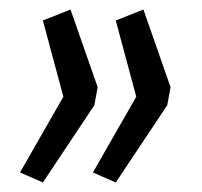

<svg xmlns="http://www.w3.org/2000/svg" viewBox="-20 -470 424 403"><path d="M70 -87 22 -108 113 -267 70 -427 128 -450 185 -287 178 -249ZM223 -87 175 -108 266 -267 223 -427 281 -450 338 -287 331 -249Z"/></svg>

Font: Nunito Sans 10pt Condensed
Style: Italic
Weight: 400
Width: 3
Italic angle: -9°
Designer: Vernon Adams
Foundry: Vernon Adams
Version: Version 3.101;gftools[0.9.27]